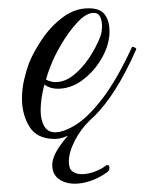

<svg xmlns="http://www.w3.org/2000/svg" viewBox="-20 -325 349 463"><path d="M112 10Q69 10 51 -19.5Q33 -49 33 -87Q33 -110 38 -132Q43 -154 50 -173Q61 -200 81.5 -230.5Q102 -261 131 -283Q160 -305 194 -305Q222 -305 233 -289.5Q244 -274 244 -251Q244 -247 244 -243.5Q244 -240 243 -235Q240 -208 222 -179Q204 -150 177 -130.5Q150 -111 119 -111Q101 -111 87 -121Q78 -87 78 -59Q78 -36 86.5 -21Q95 -6 113 -6Q134 -6 163.5 -24.5Q193 -43 227.5 -88Q262 -133 298 -211Q298 -212 300 -212Q303 -212 306.5 -209.5Q310 -207 308 -205Q259 -94 204.5 -42Q150 10 112 10ZM114 -127Q136 -127 157 -143.5Q178 -160 195 -185.5Q212 -211 222 -237Q226 -248 226 -262Q226 -275 221.5 -284.5Q217 -294 206 -294Q188 -294 167 -271.5Q146 -249 128 -218.5Q110 -188 101 -163Q98 -156 95.5 -148.5Q93 -141 91 -133Q103 -127 114 -127ZM161 118Q137 118 121.5 106.5Q106 95 106 73Q106 53 125 26Q144 -1 173 -27Q176 -29 180.5 -32.5Q185 -36 188 -36Q190 -36 193 -36Q196 -36 196 -34Q175 -14 160.5 14Q146 42 146 65Q146 82 155 88.5Q164 95 177 95Q192 95 208 89Q224 83 233 76Q236 73 239 73Q244 73 244 80Q244 87 236 92Q217 105 197.5 111.5Q178 118 161 118Z"/></svg>

Font: Mea Culpa
Style: Regular
Weight: 400
Designer: Robert E. Leuschke
Foundry: Robert E. Leuschke
Version: Version 1.010; ttfautohint (v1.8.3)